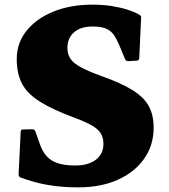

<svg xmlns="http://www.w3.org/2000/svg" viewBox="-20 -790 728 826"><path d="M413 -464Q499 -434 549 -403Q599 -372 620 -333.5Q641 -295 641 -241Q641 -165 600 -107Q559 -49 486.5 -16.5Q414 16 317 16Q259 16 211.5 9.5Q164 3 128.5 -7Q93 -17 69 -26Q60 -30 60 -40L69 -223Q69 -233 79 -233L119 -234Q128 -234 132 -225L153 -166Q161 -144 173 -127.5Q185 -111 202.5 -100Q220 -89 245 -83.5Q270 -78 304 -78Q360 -78 392.5 -103Q425 -128 425 -171Q425 -197 414 -215.5Q403 -234 376.5 -249.5Q350 -265 304 -282Q207 -318 152 -352.5Q97 -387 74.5 -430.5Q52 -474 52 -536Q52 -605 94 -657.5Q136 -710 209.5 -740Q283 -770 378 -770Q423 -770 460.5 -764Q498 -758 528 -748.5Q558 -739 579 -727Q589 -722 587 -712L579 -539Q577 -529 568 -529L532 -527Q522 -527 518 -536L492 -598Q482 -622 470 -639.5Q458 -657 437 -666.5Q416 -676 378 -676Q327 -676 298.5 -651Q270 -626 270 -584Q270 -557 283 -537.5Q296 -518 327.5 -501Q359 -484 413 -464Z"/></svg>

Font: Hahmlet Black
Style: Regular
Weight: 900
Version: Version 1.002